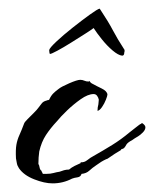

<svg xmlns="http://www.w3.org/2000/svg" viewBox="-20 -411 357 445"><path d="M102 14Q83 14 59 4.5Q35 -5 24 -21Q20 -27 19 -33Q18 -39 17 -44Q16 -64 18 -75.5Q20 -87 25 -98Q30 -109 36 -125Q37 -128 44 -135Q51 -142 58.5 -149.5Q66 -157 68 -160Q73 -166 76.5 -171Q80 -176 88 -178Q90 -179 91.5 -179Q93 -179 94 -180Q98 -189 103.5 -194.5Q109 -200 116 -205Q122 -210 140.5 -218Q159 -226 166 -226Q171 -226 175.5 -224Q180 -222 185 -222L188 -223Q189 -219 196 -216Q203 -212 215.5 -206Q228 -200 229 -192Q229 -189 225.5 -180Q222 -171 216.5 -163Q211 -155 206 -154Q206 -159 206.5 -162Q207 -165 208 -169Q208 -172 208.5 -174.5Q209 -177 209 -180Q208 -185 205 -189Q202 -193 197 -193Q184 -193 167 -181Q150 -169 135 -154.5Q120 -140 112 -130Q97 -114 86.5 -98Q76 -82 71 -60Q70 -53 69.5 -46Q69 -39 69 -31Q71 -28 71.5 -24Q72 -20 74 -17Q76 -16 76.5 -14Q77 -12 78 -11L79 -9V-8H87Q97 -8 104 -10Q111 -12 118 -13Q123 -15 128.5 -16.5Q134 -18 140 -18Q146 -23 153 -26.5Q160 -30 167 -33V-35Q175 -34 182.5 -40Q190 -46 196 -49Q219 -62 240 -75Q261 -88 280 -104Q283 -106 294 -115Q305 -124 307 -124Q307 -124 309 -126Q317 -121 317 -116Q317 -110 311 -104Q305 -98 300 -95Q296 -93 292.5 -90.5Q289 -88 286 -86Q282 -84 278.5 -81.5Q275 -79 273 -76Q271 -72 268.5 -69Q266 -66 261 -65L260 -63Q253 -59 246 -54.5Q239 -50 232 -45Q228 -42 226 -42Q215 -37 203 -28Q194 -22 187 -15.5Q180 -9 169 -8Q167 -1 159.5 0Q152 1 147 3Q126 14 102 14ZM263 -282Q254 -283 241 -294Q228 -305 216 -320Q204 -335 197 -346Q192 -342 177 -332.5Q162 -323 144.5 -312Q127 -301 113 -293.5Q99 -286 96 -286Q95 -286 94.5 -289.5Q94 -293 94 -295Q95 -300 111 -315Q127 -330 148.5 -347Q170 -364 188 -377Q206 -390 211 -391L213 -388Q231 -361 241.5 -341Q252 -321 267 -298Q270 -295 268 -289Q268 -282 263 -282Z"/></svg>

Font: Qwitcher Grypen
Style: Bold
Weight: 700
Designer: Robert E. Leuschke
Foundry: Robert E. Leuschke
Version: Version 1.100; ttfautohint (v1.8.3)